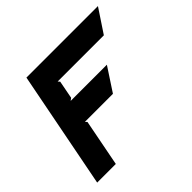

<svg xmlns="http://www.w3.org/2000/svg" viewBox="-144 -738 896 896"><g transform="rotate(-45 303.5 -290.0)"><path d="M22 0H145L190 -232L182 -241H367L443 -357H204L216 -366L233 -455L225 -464H530L607 -580H135Z"/></g></svg>

Font: Charger EcoBlack
Style: Obl
Weight: 1000
Designer: Jasper
Foundry: Cannot Into Space Fonts
Version: Version 1.1